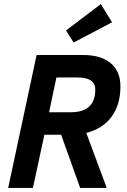

<svg xmlns="http://www.w3.org/2000/svg" viewBox="-20 -919 620 939"><path d="M20 0 159 -650H386Q474 -650 521.5 -610Q569 -570 569 -496Q569 -407 525.5 -348Q482 -289 402 -269L502 0H372L279 -260H197L141 0ZM220 -370H326Q446 -370 446 -481Q446 -540 360 -540H256ZM340 -711 303 -770 473 -899 528 -810Z"/></svg>

Font: Sometype Mono
Style: Bold Italic
Weight: 700
Italic angle: -12°
Monospace: yes
Designer: Ryoichi Tsunekawa
Foundry: Dharma Type
Version: Version 1.000; ttfautohint (v1.8.3)